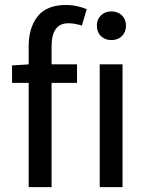

<svg xmlns="http://www.w3.org/2000/svg" viewBox="-20 -765 604 785"><path d="M97.2 0V-575.2Q97.2 -651.9 134 -698.2Q170.9 -744.6 249.5 -744.6Q273.4 -744.6 296.1 -739.5Q318.8 -734.4 334.5 -727.5L314.9 -660.6Q284.2 -669.9 259.3 -669.9Q190.9 -669.9 190.9 -575.2V0ZM29.3 -426.3V-497.6L101.6 -502H294.9V-426.3ZM387.7 0V-502H481V0ZM435.5 -601.1Q409.2 -601.1 392.6 -617.4Q376 -633.8 376 -660.6Q376 -686 392.6 -702.1Q409.2 -718.3 435.5 -718.3Q461.9 -718.3 478.5 -702.1Q495.1 -686 495.1 -660.6Q495.1 -633.8 478.5 -617.4Q461.9 -601.1 435.5 -601.1Z"/></svg>

Font: Akatab Medium
Style: Regular
Weight: 500
Designer: SIL Global
Foundry: SIL Global
Version: Version 4.100